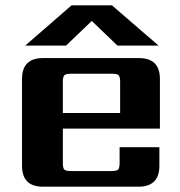

<svg xmlns="http://www.w3.org/2000/svg" viewBox="-20 -704 678 724"><path d="M326 -625 229 -532H75L250 -684H402L578 -532H423ZM217 -278H433V-395Q433 -414 427.5 -420Q422 -426 402 -426H248Q228 -426 222.5 -420Q217 -414 217 -395ZM142 -485H504Q583 -485 583 -406V-219H217V-90Q217 -70 222.5 -64.5Q228 -59 248 -59H400Q420 -59 425.5 -64.5Q431 -70 431 -90V-149H581V-79Q581 0 502 0H142Q63 0 63 -79V-406Q63 -485 142 -485Z"/></svg>

Font: Sarpanch
Style: Bold
Weight: 700
Designer: Manushi Parikh (Devanagari and Latin), Jyotish Sonowal (Devanagari)
Foundry: Indian Type Foundry
Version: Version 2.004;PS 1.0;hotconv 1.0.78;makeotf.lib2.5.61930; tt